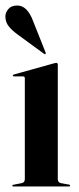

<svg xmlns="http://www.w3.org/2000/svg" viewBox="-26 -676 286 696"><path d="M183.5 -442V-27.5Q183.5 -14 195.5 -12L223 -7Q228 -6.5 228 -3Q228 0 224 0H22.5Q18.5 0 18.5 -3Q18.5 -5.5 23.5 -6.5L52 -12Q64 -14 64 -27V-392.5Q64 -399 57.5 -399H25Q20.5 -399 20.5 -402.5Q20.5 -404.5 24.5 -406L168 -446Q175 -448 178 -448Q183.5 -448 183.5 -442ZM94 -599.5 139 -486.5Q140.5 -482 139 -480.5Q137 -478.5 133.5 -481L36.5 -552Q19 -564.5 6.2 -580Q-6.5 -595.5 -6.5 -616.5Q-6.5 -630 4 -643Q14.5 -656 36.5 -656Q73 -656 94 -599.5Z"/></svg>

Font: Fraunces 144pt SemiBold
Style: Regular
Weight: 600
Version: Version 1.000;[0bf87f6ff]